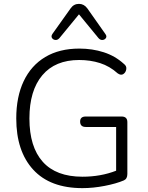

<svg xmlns="http://www.w3.org/2000/svg" viewBox="-20 -964 763 992"><path d="M287 -767Q277 -756 265.5 -757.5Q254 -759 248.5 -768Q243 -777 251 -789L345 -921Q361 -944 388 -944Q414 -944 431 -921L524 -789Q533 -777 527.5 -768Q522 -759 510.5 -757.5Q499 -756 489 -767L388 -890ZM406 8Q239 8 151.5 -87.5Q64 -183 64 -352Q64 -464 102.5 -545Q141 -626 214 -669.5Q287 -713 390 -713Q457 -713 516 -694Q575 -675 620 -634Q635 -623 632.5 -606.5Q630 -590 617.5 -581.5Q605 -573 588 -585Q547 -622 497 -638Q447 -654 389 -654Q265 -654 198.5 -575Q132 -496 132 -352Q132 -205 201 -128Q270 -51 406 -51Q500 -51 580 -82V-308H423Q394 -308 394 -336Q394 -362 423 -362H608Q638 -362 638 -333V-65Q638 -40 620 -32Q580 -15 520.5 -3.5Q461 8 406 8Z"/></svg>

Font: Chiron GoRound TC L
Style: Regular
Weight: 300
Designer: Ryoko NISHIZUKA 西塚涼子 (kana, bopomofo & ideographs); Paul D. Hunt (Latin, Greek & Cyrillic); Sandoll Communications 산돌커뮤니
Foundry: Adobe
Version: Version 1.000;hotconv 1.1.1;makeotfexe 2.6.0